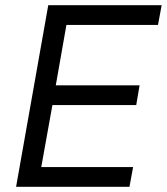

<svg xmlns="http://www.w3.org/2000/svg" viewBox="-20 -720 643 740"><path d="M42 0 166 -700H603L589 -624H236L195 -391H518L505 -315H182L139 -76H493L479 0Z"/></svg>

Font: DM Mono
Style: Italic
Weight: 400
Italic angle: -10°
Designer: Colophon Foundry
Foundry: Colophon Foundry
Version: Version 1.000; ttfautohint (v1.8.2.53-6de2)